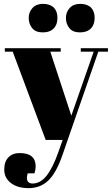

<svg xmlns="http://www.w3.org/2000/svg" viewBox="-20 -726 580 996"><path d="M46 -458C46 -458 217 0 217 0C217 0 305 0 305 0C305 0 283 62 283 62C283 62 283 62 283 62C264 117 243 158 222 185C201 212 176 226 149 226C149 226 149 226 149 226C135 226 126 221 122 211C118 201 119 188 124 173C124 173 159 173 159 173C159 173 159 173 159 173C163 159 165 147 165 137C165 137 165 137 165 137C165 91 137 68 82 68C82 68 82 68 82 68C58 68 39 75 24 90C9 105 2 126 2 154C2 182 13 205 36 223C59 241 90 250 129 250C168 250 202 237 229 212C256 187 281 144 303 81C303 81 490 -458 490 -458C490 -458 540 -458 540 -458C540 -458 540 -476 540 -476C540 -476 399 -476 399 -476C399 -476 399 -458 399 -458C399 -458 466 -458 466 -458C466 -458 350 -126 350 -126C350 -126 241 -458 241 -458C241 -458 295 -458 295 -458C295 -458 295 -476 295 -476C295 -476 5 -476 5 -476C5 -476 5 -458 5 -458C5 -458 46 -458 46 -458ZM340 -580C352 -565 370 -558 395 -558C420 -558 439 -565 452 -579C465 -592 471 -611 471 -634C471 -657 464 -675 451 -688C437 -700 419 -706 396 -706C373 -706 355 -699 342 -685C329 -671 322 -654 322 -633C322 -612 328 -595 340 -580ZM147 -580C159 -565 177 -558 202 -558C227 -558 246 -565 259 -579C272 -592 278 -611 278 -634C278 -657 271 -675 258 -688C244 -700 226 -706 203 -706C180 -706 162 -699 149 -685C136 -671 129 -654 129 -633C129 -612 135 -595 147 -580Z"/></svg>

Font: Abril Fatface Utterance
Style: Regular
Weight: 500
Designer: Veronika Burian, Jos Scaglione
Foundry: TypeTogether
Version: ""